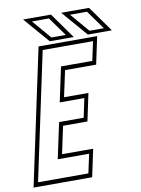

<svg xmlns="http://www.w3.org/2000/svg" viewBox="-117 -911 715 973"><g transform="rotate(-10 240.5 -424.0)"><path d="M-24.5 0 124.5 -700H426L396 -558.5H236L207 -424H332.5L302.5 -282.5H177L147 -141.5H307L277 0ZM2.5 -22.5H261.5L282.5 -120H121L160.5 -304.5H287L307.5 -402H181L219 -580.5H380L401 -678.5H142ZM504.5 -716H381L267 -848H410.5ZM466.5 -733.5 397 -830.5H309.5L392.5 -733.5ZM308.5 -716H185L71 -848H214.5ZM270.5 -733.5 201 -830.5H113.5L196.5 -733.5Z"/></g></svg>

Font: Tourney Condensed ExtraLight
Style: Italic
Weight: 200
Width: 3
Italic angle: -12°
Designer: Tyler Finck
Foundry: Etcetera Type Co
Version: Version 1.010; ttfautohint (v1.8.3)